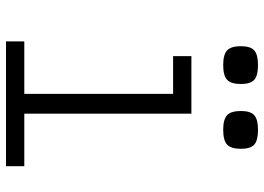

<svg xmlns="http://www.w3.org/2000/svg" viewBox="-140 -740 880 640"><g transform="rotate(90 300.0 -420.0)"><path d="M293 0V-599L334 -557H167V-618H359V0ZM118 0V-61H534V0ZM413 -724Q378 -724 364 -737Q350 -750 350 -783Q350 -815 364 -827.5Q378 -840 413 -840Q448 -840 462 -827.5Q476 -815 476 -783Q476 -750 462 -737Q448 -724 413 -724ZM197 -724Q162 -724 148 -737Q134 -750 134 -783Q134 -815 148 -827.5Q162 -840 197 -840Q232 -840 246 -827.5Q260 -815 260 -783Q260 -750 246 -737Q232 -724 197 -724Z"/></g></svg>

Font: Victor Mono Light
Style: Regular
Weight: 300
Monospace: yes
Designer: Rune Bjørnerås
Version: Version 1.561;gftools[0.9.30]